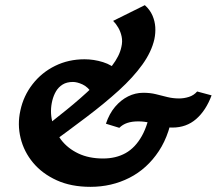

<svg xmlns="http://www.w3.org/2000/svg" viewBox="-20 -718 841 745"><path d="M331 7Q256 7 200 -18.5Q144 -44 108.5 -86.5Q73 -129 60 -182Q47 -235 59 -289Q71 -346 106.5 -391.5Q142 -437 194 -462.5Q246 -488 308 -488Q344 -488 379.5 -477Q415 -466 440 -441L338 -355Q321 -381 300 -390.5Q279 -400 263 -400Q239 -400 223 -390Q207 -380 197.5 -364Q188 -348 183 -328Q173 -287 182.5 -247.5Q192 -208 217.5 -175Q243 -142 284 -122.5Q325 -103 380 -103Q430 -103 467.5 -124Q505 -145 530.5 -190.5Q556 -236 567 -309L653 -303Q642 -201 596.5 -132Q551 -63 482 -28Q413 7 331 7ZM162 -150 124 -202Q183 -247 238.5 -292Q294 -337 339 -380Q384 -423 414 -462Q444 -501 451 -536Q456 -557 452 -576Q448 -595 439 -610.5Q430 -626 419 -637L542 -698Q562 -680 571.5 -658Q581 -636 582.5 -613Q584 -590 579 -566Q568 -517 532.5 -467.5Q497 -418 441.5 -367.5Q386 -317 314.5 -263Q243 -209 162 -150ZM443 -222 391 -238Q404 -277 426.5 -303.5Q449 -330 477 -344Q505 -358 536 -358Q563 -358 585 -352.5Q607 -347 629 -341.5Q651 -336 675 -336Q694 -336 713 -342Q732 -348 745 -363L801 -348Q779 -289 741 -256Q703 -223 649 -223Q623 -223 602 -229.5Q581 -236 561 -241.5Q541 -247 516 -247Q492 -247 474 -241Q456 -235 443 -222Z"/></svg>

Font: Ysabeau Infant ExtraBold
Style: Italic
Weight: 800
Italic angle: -12°
Designer: Christian Thalmann (Catharsis Fonts)
Version: Version 2.001;gftools[0.9.30]; featfreeze: ss01,ss02,lnum